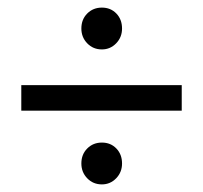

<svg xmlns="http://www.w3.org/2000/svg" viewBox="-20 -581 534 505"><path d="M301 -506Q301 -483 285.5 -467Q270 -451 248 -451Q225 -451 209.5 -467Q194 -483 194 -506Q194 -530 209.5 -545.5Q225 -561 248 -561Q271 -561 286 -545.5Q301 -530 301 -506ZM36 -357H458V-290H36ZM301 -151Q301 -128 285.5 -112Q270 -96 248 -96Q225 -96 209.5 -112Q194 -128 194 -151Q194 -175 209.5 -190.5Q225 -206 248 -206Q271 -206 286 -190.5Q301 -175 301 -151Z"/></svg>

Font: Montserrat
Style: Regular
Weight: 400
Designer: Julieta Ulanovsky
Foundry: Julieta Ulanovsky
Version: Version 6.001